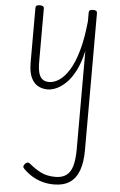

<svg xmlns="http://www.w3.org/2000/svg" viewBox="-70 -562 768 1228"><g transform="rotate(5 314.0 52.0)"><path d="M230 17Q198 17 170 2.5Q142 -12 125 -47.5Q108 -83 108 -145V-496Q108 -506 114.5 -510.5Q121 -515 135 -515Q148 -515 155 -510.5Q162 -506 162 -496V-155Q162 -113 169 -85.5Q176 -58 192.5 -44.5Q209 -31 235 -31Q268 -31 301 -53Q334 -75 364 -123Q394 -171 416.5 -249.5Q439 -328 450 -440V-496Q450 -506 456.5 -510.5Q463 -515 477 -515Q491 -515 497 -510.5Q503 -506 503 -496V383Q503 462 483.5 514.5Q464 567 424.5 593Q385 619 325 619Q283 619 247 608.5Q211 598 181.5 579.5Q152 561 128 537Q119 529 119.5 521.5Q120 514 129 503Q139 494 146.5 494Q154 494 163 502Q199 532 237 551Q275 570 329 570Q372 570 399 550.5Q426 531 438 489Q450 447 450 381V-249Q433 -173 406.5 -121.5Q380 -70 349 -40Q318 -10 287.5 3.5Q257 17 230 17Z"/></g></svg>

Font: Playwrite FR Moderne ExtraLight
Style: Regular
Weight: 250
Version: Version 1.002